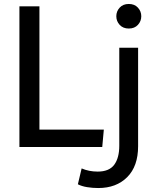

<svg xmlns="http://www.w3.org/2000/svg" viewBox="-20 -742 787 969"><path d="M78 0V-710H179V-88H504L496 0ZM476 207Q447 207 419.5 202.5Q392 198 373 188L392 108Q429 124 473 124Q531 124 556.5 89.5Q582 55 582 -7V-501H677V-4Q677 97 622 152Q567 207 476 207ZM630 -598Q601 -598 584 -616.5Q567 -635 567 -660Q567 -685 584 -703.5Q601 -722 630 -722Q659 -722 676 -703.5Q693 -685 693 -660Q693 -635 676 -616.5Q659 -598 630 -598Z"/></svg>

Font: Livvic Medium
Style: Regular
Weight: 500
Designer: Jacques Le Bailly, Baron von Fonthausen
Version: Version 1.001; ttfautohint (v1.8.2)